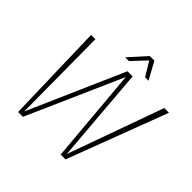

<svg xmlns="http://www.w3.org/2000/svg" viewBox="-215 -1071 1266 1266"><g transform="rotate(45 418.0 -437.5)"><path d="M836 -700 571 0H526L468 -665L174 0H129L110 -700H150L155 -31L449 -700H497L552 -31L792 -700ZM482 -875H525L591 -754H559L500 -852L408 -754H373Z"/></g></svg>

Font: Sarabun Thin
Style: Italic
Weight: 250
Italic angle: -10°
Designer: Suppakit Chalermlarp | Katatrad Co.,Ltd.
Foundry: Cadson Demak Co.,Ltd.
Version: Version 1.000; ttfautohint (v1.6)